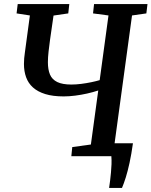

<svg xmlns="http://www.w3.org/2000/svg" viewBox="-20 -763 740 938"><path d="M513 155Q515.5 138 518 118.5Q520.5 99 522.2 79Q524 59 524.8 39Q525.5 19 524 0L473 -63H629.5Q622 -9.5 613 32Q604 73.5 594.5 103.8Q585 134 576 155ZM328.5 0 333 -44.5 424 -57 460 -321Q434.5 -312.5 405.5 -306Q376.5 -299.5 347.2 -295.8Q318 -292 291 -292Q238 -292 201 -303.5Q164 -315 141 -335.8Q118 -356.5 107.5 -385.8Q97 -415 97 -450.5Q97 -464 98.2 -478.5Q99.5 -493 101.5 -506L126 -687.5L61 -697.5L66.5 -743H318.5L313.5 -697.5L241.5 -687L224.5 -569Q220.5 -539 217.2 -510.5Q214 -482 214 -458.5Q214 -423 224.2 -398.8Q234.5 -374.5 259.8 -362.2Q285 -350 328.5 -350Q351 -350 376.8 -353.2Q402.5 -356.5 426.5 -361.5Q450.5 -366.5 467 -371.5L510 -687.5L434.5 -697.5L439.5 -743H700.5L695 -697.5L625 -687.5L539 -57L612 -44.5L607.5 0Z"/></svg>

Font: Merriweather Medium
Style: Italic
Weight: 500
Italic angle: -7.8°
Version: Version 2.101